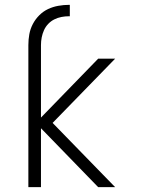

<svg xmlns="http://www.w3.org/2000/svg" viewBox="-20 -772 590 792"><path d="M455 0H385L149 -243V0H97V-586Q97 -609 101 -631Q105 -653 115.5 -673Q126 -693 142 -709Q158 -725 178 -734.5Q198 -744 220.5 -748Q243 -752 265 -752H268V-705H265Q249 -705 233.5 -702Q218 -699 204 -692Q190 -685 179 -673.5Q168 -662 161.5 -647.5Q155 -633 152 -617.5Q149 -602 149 -586V-287L385 -530H455L197 -265Z"/></svg>

Font: Lode Dark
Style: Regular
Weight: 400
Monospace: yes
Designer: Belleve Invis
Foundry: Belleve Invis
Version: Version 29.2.0; ttfautohint (v1.8.3)